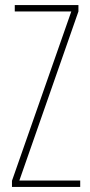

<svg xmlns="http://www.w3.org/2000/svg" viewBox="-20 -734 354 754"><path d="M27 0V-24L260 -689H38V-714H288V-689L56 -25H295V0Z"/></svg>

Font: Noto Sans Display Thin Cond
Style: Regular
Weight: 250
Width: 3
Designer: Monotype Design team
Foundry: Monotype Imaging Inc.
Version: Version 1.000